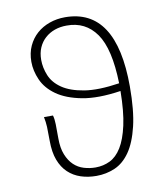

<svg xmlns="http://www.w3.org/2000/svg" viewBox="-83 -801 766 882"><g transform="rotate(-10 300.0 -359.5)"><path d="M138 -557Q138 -520 153 -483.5Q168 -447 206 -421Q244 -395 308.5 -384.5Q373 -374 472 -389Q468 -551 418 -622Q368 -693 280 -692Q250 -692 224.5 -683Q199 -674 179.5 -656.5Q160 -639 149 -614Q138 -589 138 -557ZM296 12Q257 12 223.5 1Q190 -10 165 -33.5Q140 -57 126 -94Q112 -131 112 -184Q112 -226 111 -249Q110 -272 105 -296H147Q152 -279 152.5 -254.5Q153 -230 153 -188Q153 -143 165.5 -112Q178 -81 198 -62Q218 -43 244.5 -35Q271 -27 299 -27Q335 -27 366 -42Q397 -57 420 -94Q443 -131 457 -194Q471 -257 472 -353Q365 -337 292 -351Q219 -365 174.5 -396.5Q130 -428 111 -471Q92 -514 92 -556Q92 -597 107 -629.5Q122 -662 147.5 -684.5Q173 -707 207 -719Q241 -731 279 -731Q518 -731 518 -366Q518 -255 500.5 -182Q483 -109 453 -66Q423 -23 382.5 -5.5Q342 12 296 12Z"/></g></svg>

Font: Source Code Pro Light
Style: Regular
Weight: 300
Monospace: yes
Designer: Paul D. Hunt, Teo Tuominen
Foundry: Adobe Systems Incorporated
Version: Version 2.030;PS 1.000;hotconv 16.6.51;makeotf.lib2.5.65220